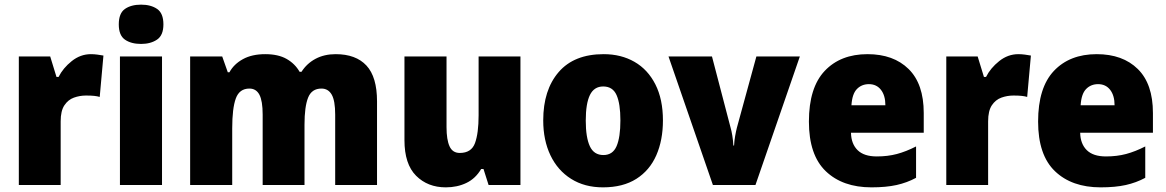

<svg xmlns="http://www.w3.org/2000/svg" viewBox="-20 -796 5016 826"><path d="M371 -563Q385 -563 399.5 -561Q414 -559 425 -557L409 -379Q399 -382 385.5 -383.5Q372 -385 350 -385Q323 -385 298 -376Q273 -367 257 -343Q241 -319 241 -274V0H61V-553H196L223 -465H232Q251 -503 288.5 -533Q326 -563 371 -563Z M587 -776Q629 -776 656 -757.5Q683 -739 683 -691Q683 -644 655.5 -625.5Q628 -607 587 -607Q544 -607 517.5 -625.5Q491 -644 491 -691Q491 -739 517.5 -757.5Q544 -776 587 -776ZM677 -553V0H496V-553Z M1424 -563Q1511 -563 1556.5 -514Q1602 -465 1602 -360V0H1422V-303Q1422 -363 1407 -389Q1392 -415 1363 -415Q1321 -415 1305.5 -376Q1290 -337 1290 -260V0H1110V-303Q1110 -362 1096 -388.5Q1082 -415 1053 -415Q1010 -415 994.5 -372.5Q979 -330 979 -244V0H798V-553H936L960 -485H967Q986 -520 1025 -541.5Q1064 -563 1121 -563Q1177 -563 1213 -542.5Q1249 -522 1269 -487H1277Q1300 -523 1337.5 -543Q1375 -563 1424 -563Z M2219 -553V0H2082L2060 -69H2050Q2026 -28 1986.5 -9Q1947 10 1898 10Q1820 10 1770 -40Q1720 -90 1720 -193V-553H1901V-249Q1901 -195 1914 -166.5Q1927 -138 1958 -138Q2008 -138 2023.5 -180.5Q2039 -223 2039 -300V-553Z M2832 -278Q2832 -193 2803.5 -128Q2775 -63 2717.5 -26.5Q2660 10 2574 10Q2495 10 2437 -26.5Q2379 -63 2348 -128Q2317 -193 2317 -278Q2317 -409 2383.5 -486Q2450 -563 2577 -563Q2652 -563 2709.5 -530Q2767 -497 2799.5 -433Q2832 -369 2832 -278ZM2500 -277Q2500 -205 2517.5 -167Q2535 -129 2576 -129Q2616 -129 2632.5 -167Q2649 -205 2649 -278Q2649 -350 2632.5 -387Q2616 -424 2575 -424Q2536 -424 2518 -387.5Q2500 -351 2500 -277Z M3047 0 2856 -553H3043L3123 -247Q3127 -234 3130.5 -212.5Q3134 -191 3135 -170H3138Q3139 -190 3142.5 -210Q3146 -230 3150 -246L3234 -553H3421L3230 0Z M3712 -563Q3824 -563 3889 -499Q3954 -435 3954 -310V-225H3641Q3642 -177 3669.5 -150Q3697 -123 3752 -123Q3799 -123 3838.5 -133.5Q3878 -144 3921 -166V-31Q3882 -10 3837 0Q3792 10 3729 10Q3605 10 3532.5 -59.5Q3460 -129 3460 -273Q3460 -419 3528 -491Q3596 -563 3712 -563ZM3718 -434Q3687 -434 3666.5 -413Q3646 -392 3643 -343H3789Q3789 -385 3770 -409.5Q3751 -434 3718 -434Z M4361 -563Q4375 -563 4389.5 -561Q4404 -559 4415 -557L4399 -379Q4389 -382 4375.5 -383.5Q4362 -385 4340 -385Q4313 -385 4288 -376Q4263 -367 4247 -343Q4231 -319 4231 -274V0H4051V-553H4186L4213 -465H4222Q4241 -503 4278.5 -533Q4316 -563 4361 -563Z M4698 -563Q4810 -563 4875 -499Q4940 -435 4940 -310V-225H4627Q4628 -177 4655.5 -150Q4683 -123 4738 -123Q4785 -123 4824.5 -133.5Q4864 -144 4907 -166V-31Q4868 -10 4823 0Q4778 10 4715 10Q4591 10 4518.5 -59.5Q4446 -129 4446 -273Q4446 -419 4514 -491Q4582 -563 4698 -563ZM4704 -434Q4673 -434 4652.5 -413Q4632 -392 4629 -343H4775Q4775 -385 4756 -409.5Q4737 -434 4704 -434Z"/></svg>

Font: Noto Sans Gurmukhi SemiCondensed Black
Style: Regular
Weight: 900
Width: 4
Designer: Jelle Bosma - Monotype Design Team
Foundry: Monotype Imaging Inc.
Version: Version 2.004; ttfautohint (v1.8.4.7-5d5b)